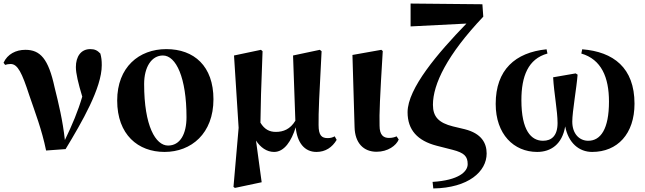

<svg xmlns="http://www.w3.org/2000/svg" viewBox="-20 -840 3637 1083"><path d="M9 -474C18 -477 28 -479 40 -479C80 -479 104 -429 145 -303C178 -206 216 -109 240 9L350 1C442 -151 554 -344 554 -472C554 -500 552 -516 546 -538C529 -556 514 -563 489 -563C436 -563 408 -520 408 -462C408 -426 421 -371 444 -295C420 -213 388 -137 346 -50C334 -160 310 -259 288 -347C253 -509 207 -559 123 -559C70 -559 22 -535 0 -486Z M908 17C1059 17 1184 -87 1184 -280C1184 -467 1075 -563 918 -563C764 -563 641 -461 641 -273C641 -80 759 17 908 17ZM928 -19C858 -19 793 -129 793 -366C793 -462 835 -527 899 -527C973 -527 1032 -402 1032 -179C1032 -84 996 -19 928 -19Z M1868 -71C1857 -65 1845 -61 1829 -61C1795 -61 1777 -75 1777 -135C1776 -204 1781 -310 1794 -551L1784 -559L1633 -527L1646 -159C1617 -111 1578 -96 1536 -96C1500 -96 1472 -110 1449 -148C1450 -245 1453 -346 1461 -551L1452 -559L1300 -527L1326 -119L1297 214L1305 220L1456 188L1424 -47C1449 -9 1484 17 1526 17C1584 17 1624 -45 1648 -122C1656 -36 1697 17 1765 17C1816 17 1854 -9 1879 -51Z M2104 16C2168 16 2215 -19 2229 -53L2217 -71C2206 -66 2193 -62 2174 -62C2144 -62 2121 -77 2121 -131C2119 -199 2123 -290 2139 -552L2131 -559L1968 -530L1980 -123C1982 -33 2031 16 2104 16Z M2535 -127C2455 -147 2422 -181 2422 -249C2422 -365 2502 -531 2706 -746L2701 -816L2296 -820V-691L2611 -707C2450 -541 2279 -341 2279 -207C2279 -107 2335 -46 2443 -18L2533 5C2599 22 2618 42 2618 86C2618 129 2566 177 2420 186L2424 223C2623 220 2725 127 2725 26C2725 -33 2696 -87 2602 -111Z M3259 -538C3372 -505 3415 -404 3415 -267C3415 -112 3368 -46 3298 -46C3249 -46 3208 -84 3208 -154C3208 -210 3233 -349 3238 -419L3227 -426L3100 -404C3105 -313 3125 -214 3125 -146C3125 -74 3091 -46 3043 -46C2976 -46 2921 -104 2921 -275C2921 -410 2959 -508 3068 -538L3063 -562C2886 -544 2776 -446 2776 -254C2776 -83 2878 17 3010 17C3087 17 3151 -26 3168 -127C3186 -34 3246 17 3320 17C3463 17 3559 -85 3559 -255C3559 -458 3440 -548 3264 -562Z"/></svg>

Font: Noto Serif CJK JP Black
Style: Regular
Weight: 900
Designer: Ryoko NISHIZUKA 西塚涼子 (kana & ideographs); Frank Grießhammer (Latin, Greek & Cyrillic); Wenlong ZHANG 张文龙 (bopomofo); San
Foundry: Adobe Systems Incorporated
Version: Version 1.001;PS 1.001;hotconv 16.6.54;makeotf.lib2.5.65590